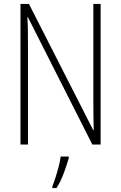

<svg xmlns="http://www.w3.org/2000/svg" viewBox="-20 -734 615 975"><path d="M491 0H449L122 -646H119Q121 -616 121.5 -584.5Q122 -553 122 -512V0H84V-714H127L454 -72H456Q455 -108 454.5 -146Q454 -184 454 -211V-714H491ZM329 70Q319 105 303.5 146.5Q288 188 267 221H246V212Q253 195 262 167Q271 139 278.5 110Q286 81 288 61H329Z"/></svg>

Font: Noto Sans Lao Condensed ExtraLight
Style: Regular
Weight: 200
Width: 3
Designer: Monotype Design Team
Foundry: Monotype Imaging Inc.
Version: Version 2.003; ttfautohint (v1.8.4.7-5d5b)